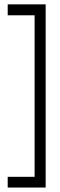

<svg xmlns="http://www.w3.org/2000/svg" viewBox="-20 -710 269 860"><path d="M135 82V-641.5H14.5V-690.5H184.5V130H14.5V82Z"/></svg>

Font: Overused Grotesk Light
Style: Regular
Weight: 300
Version: Version 0.004